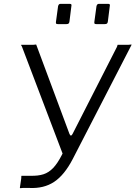

<svg xmlns="http://www.w3.org/2000/svg" viewBox="-20 -974 702 995"><path d="M350 -943 340 -863Q339 -855 335.5 -852Q332 -849 323 -849H281Q273 -849 271 -851.5Q269 -854 270 -861L281 -942Q284 -954 293 -954H342Q353 -954 350 -943ZM549 -943 539 -863Q538 -855 534.5 -852Q531 -849 522 -849H480Q472 -849 470 -851.5Q468 -854 469 -861L480 -942Q483 -954 492 -954H541Q552 -954 549 -943ZM83 -1 90 -49Q91 -55 90.5 -59Q90 -63 92 -63H138Q178 -62 205.5 -71Q233 -80 255.5 -103.5Q278 -127 300 -170L585 -729Q588 -735 588.5 -739Q589 -743 592 -742H647Q654 -742 657.5 -743Q661 -744 662 -742L357 -150Q314 -67 260.5 -31.5Q207 4 131 0H98Q91 0 87 1Q83 2 83 -1ZM312 -158 95 -729Q93 -735 90.5 -738Q88 -741 90 -742H154Q160 -742 164 -743Q168 -744 168 -742L340 -280Q344 -271 348 -271.5Q352 -272 358 -283L374 -276Z"/></svg>

Font: Libre Franklin Light
Style: Italic
Weight: 300
Italic angle: -8°
Designer: Pablo Impallari, Rodrigo Fuenzalida, Nhung Nguyen
Foundry: Impallari Type
Version: Version 3.000